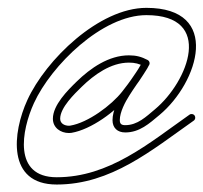

<svg xmlns="http://www.w3.org/2000/svg" viewBox="-20 -384 531 501"><path d="M365.4 -227.4C365.4 -227.4 365.4 -227.4 365.4 -227.4C348.9 -236 335.4 -239.6 316.4 -239.6C263.9 -239.6 216.2 -206.4 180.1 -171.2C156.6 -148.3 118 -110 118 -74.2C118 -50.7 138 -36.9 160 -36.9C162.2 -36.9 164.4 -37.1 166.6 -37.4C217.6 -45.9 283 -93.8 313.9 -133.3C334.2 -159.3 352.8 -184.9 368.6 -213.7C371.6 -219.1 368.7 -224.1 364.5 -226.3C360.2 -228.5 354.5 -228 351.8 -222.5C349.4 -217.7 346.9 -213.3 344 -208.9C344 -208.9 343.9 -208.8 343.9 -208.7C343.8 -208.6 343.8 -208.5 343.8 -208.5C341.4 -204.6 338.8 -200.8 336.3 -197C336.3 -197 336.3 -197 336.3 -196.9C336.3 -196.9 336.3 -196.9 336.3 -196.9C325 -179.7 312.7 -163.1 301.8 -145.6C301.8 -145.6 301.9 -145.7 301.9 -145.7C301.9 -145.7 301.9 -145.7 301.9 -145.7C288.6 -125 273.6 -95.5 273.6 -70.5C273.6 -50.1 286.6 -38.4 306.8 -38.4C344.3 -38.4 369.5 -61.7 396.3 -84.1C498.2 -169 559 -363.5 362 -363.5C238.5 -363.5 99.5 -228 51.4 -123C12.6 -38.4 -3.1 97.5 128 97.5C270 97.5 375.7 8 485.5 -69.2C489.8 -72.2 490.8 -78.2 487.8 -82.5C484.8 -86.8 478.8 -87.8 474.5 -84.8C474.5 -84.8 474.5 -84.8 474.5 -84.8C368.4 -10.2 265.2 78.5 128 78.5C13.4 78.5 36.1 -44 68.6 -115C113.6 -213.1 246.3 -344.5 362 -344.5C538.9 -344.5 471.9 -171.8 384.2 -98.7C361.2 -79.5 338.9 -57.4 306.8 -57.4C297 -57.4 292.6 -60.6 292.6 -70.5C292.6 -91.5 306.7 -118 317.9 -135.5C317.9 -135.5 317.9 -135.5 317.9 -135.5C317.9 -135.5 318 -135.6 318 -135.6C328.8 -152.9 341 -169.4 352.1 -186.5C352.1 -186.5 352.1 -186.5 352.1 -186.5C352.1 -186.4 352.1 -186.4 352.1 -186.4C354.8 -190.5 357.5 -194.5 360 -198.7C360 -198.7 360 -198.6 359.9 -198.5C359.9 -198.4 359.8 -198.3 359.8 -198.3C363.2 -203.4 366.2 -208.6 368.8 -214.1C371.5 -219.7 368.8 -224.6 364.7 -226.7C360.5 -228.9 355 -228.3 352 -222.9C336.6 -195 318.6 -170.2 298.9 -145.1C270.9 -109.3 209.7 -63.9 163.4 -56.2C162.3 -56 161.1 -55.9 160 -55.9C148.6 -55.9 137 -61.5 137 -74.2C137 -103.3 174.6 -139.3 193.3 -157.6C225.7 -189.1 269.1 -220.6 316.4 -220.6C332.4 -220.6 343 -217.7 356.6 -210.6C361.3 -208.2 367 -210 369.4 -214.6C371.8 -219.3 370 -225 365.4 -227.4Z"/></svg>

Font: FRB American Cursive Extralight
Style: Italic
Weight: 200
Italic angle: -25°
Version: Version 2.0;Modular Font Editor K font №1